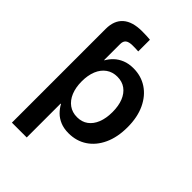

<svg xmlns="http://www.w3.org/2000/svg" viewBox="-270 -835 1145 1145"><g transform="rotate(45 302.0 -262.5)"><path d="M60.1 -418.5V-586.4Q60.1 -657.7 101.6 -694.1Q143.1 -730.5 224.1 -730.5Q245.6 -730.5 262.9 -729.7Q280.3 -729 292.5 -727.5V-628.9Q283.7 -629.9 269.8 -630.1Q255.9 -630.4 245.1 -630.4Q213.4 -630.4 199.2 -619.4Q185.1 -608.4 185.1 -584V-418.5ZM60.1 204.1V-529.3H183.1V-448.7H187.5Q200.7 -472.7 221.9 -492.9Q243.2 -513.2 273.4 -525.6Q303.7 -538.1 343.8 -538.1Q408.7 -538.1 459 -504.9Q509.3 -471.7 538.3 -410.2Q567.4 -348.6 567.4 -264.2Q567.4 -179.7 538.8 -118.2Q510.3 -56.6 460 -23.2Q409.7 10.3 343.3 10.3Q303.7 10.3 273.7 -2.2Q243.7 -14.6 222.7 -35.6Q201.7 -56.6 188.5 -81.5H185.1V204.1ZM311.5 -93.3Q352.1 -93.3 380.6 -114.3Q409.2 -135.3 424.6 -173.8Q439.9 -212.4 439.9 -264.6Q439.9 -316.9 424.6 -355Q409.2 -393.1 380.6 -413.8Q352.1 -434.6 311.5 -434.6Q271 -434.6 241.5 -413.6Q211.9 -392.6 196 -354.5Q180.2 -316.4 180.2 -264.6Q180.2 -213.4 196 -174.8Q211.9 -136.2 241.5 -114.7Q271 -93.3 311.5 -93.3Z"/></g></svg>

Font: Inter 24pt SemiBold
Style: Regular
Weight: 600
Designer: Rasmus Andersson
Foundry: rsms
Version: Version 4.001;git-66647c0bb